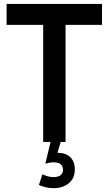

<svg xmlns="http://www.w3.org/2000/svg" viewBox="-20 -720 551 974"><path d="M199 0V-594H13.5V-700H497.5V-594H312.5V0ZM264 79 230 63Q240.5 59 250.5 57Q260.5 55 272 55Q313 55 336.2 77Q359.5 99 359.5 139Q359.5 185.5 328.5 210Q297.5 234.5 253 234.5Q228.5 234.5 209.8 229.5Q191 224.5 177.5 218.5L195 164.5Q209 170.5 223 174.5Q237 178.5 252.5 178.5Q274 178.5 286.8 169Q299.5 159.5 299.5 141.5Q299.5 123 288 113.2Q276.5 103.5 253 103.5Q242 103.5 231.8 105.2Q221.5 107 210 110.5L236.5 0H288Z"/></svg>

Font: Cabin SemiCondensed SemiBold
Style: Regular
Weight: 600
Width: 4
Designer: Pablo Impallari
Foundry: Pablo Impallari. http://www.impallari.com Igino Marini. http://www.ikern.com
Version: Version 3.001